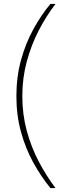

<svg xmlns="http://www.w3.org/2000/svg" viewBox="-20 -846 331 972"><path d="M235 106Q187 47 148 -24Q109 -95 86 -179Q63 -263 63 -359Q63 -456 86 -540.5Q109 -625 148 -696.5Q187 -768 235 -826H261Q214 -765 176 -691.5Q138 -618 115.5 -534.5Q93 -451 93 -359Q93 -267 115.5 -184Q138 -101 176 -28.5Q214 44 261 106Z"/></svg>

Font: Murecho Thin ExtraLight
Style: Regular
Weight: 250
Version: Version 1.010